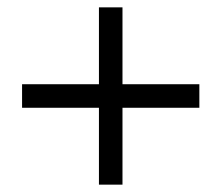

<svg xmlns="http://www.w3.org/2000/svg" viewBox="-20 -567 602 522"><path d="M522 -338V-274H313V-65H249V-274H40V-338H249V-547H313V-338Z"/></svg>

Font: Mukta
Style: Regular
Weight: 400
Designer: Girish Dalvi and Yashodeep Gholap
Foundry: Ek Type
Version: Version 2.538;PS 1.001;hotconv 16.6.51;makeotf.lib2.5.65220;